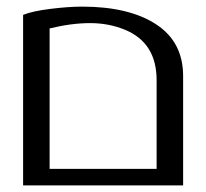

<svg xmlns="http://www.w3.org/2000/svg" viewBox="-20 -560 623 580"><path d="M49.8 -515.1Q77.6 -526.4 132.3 -533.2Q187 -540 228 -540Q369.1 -540 451.2 -486.8Q533.2 -433.6 533.2 -330.1V0H49.8ZM129.9 -474.1V-49.8H453.1V-317.9Q453.1 -430.2 358.4 -469.7Q309.1 -490.2 252.4 -490.2Q195.8 -490.2 129.9 -474.1Z"/></svg>

Font: Pfennig
Style: Medium
Weight: 500
Version: Version 20120410 ; ttfautohint (v0.8)